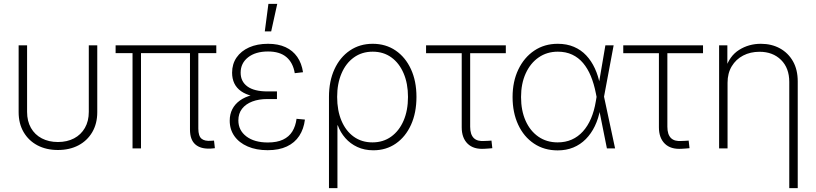

<svg xmlns="http://www.w3.org/2000/svg" viewBox="-20 -762 4192 986"><path d="M277.3 8.3Q217.8 8.3 172.4 -15.6Q127 -39.6 101.3 -83.5Q75.7 -127.4 75.7 -186V-529.3H119.1V-187.5Q119.1 -140.1 138.9 -105.2Q158.7 -70.3 194.6 -51.5Q230.5 -32.7 277.3 -32.7Q324.7 -32.7 360.4 -51.5Q396 -70.3 416 -105.2Q436 -140.1 436 -187.5V-529.3H479.5V-186Q479.5 -127.4 453.9 -83.5Q428.2 -39.6 382.8 -15.6Q337.4 8.3 277.3 8.3Z M1062.5 1Q1010.7 3.9 983.2 -20.3Q955.6 -44.4 955.6 -96.7V-513.7H998.5V-101.6Q998.5 -63.5 1014.9 -49.8Q1031.2 -36.1 1064.9 -39.1Q1070.3 -39.6 1072.8 -39.6Q1075.2 -39.6 1079.1 -40L1083.5 -1Q1079.1 -0.5 1073.7 0Q1068.4 0.5 1062.5 1ZM660.6 0V-513.7H704.1V0ZM573.7 -489.3V-529.3H1090.8V-489.3Z M1354.5 9.3Q1295.9 9.3 1252 -9.8Q1208 -28.8 1183.8 -63Q1159.7 -97.2 1159.7 -142.1Q1159.7 -175.3 1173.1 -201.4Q1186.5 -227.5 1211.9 -245.8Q1237.3 -264.2 1274.4 -273.7Q1311.5 -283.2 1358.4 -283.2H1402.3V-253.4H1352.5Q1309.1 -253.4 1275.6 -240.7Q1242.2 -228 1223.1 -203.6Q1204.1 -179.2 1204.1 -143.6Q1204.1 -92.8 1245.1 -61.5Q1286.1 -30.3 1355.5 -30.3Q1402.3 -30.3 1433.3 -44.9Q1464.4 -59.6 1481.2 -86.9Q1498 -114.3 1502.9 -151.9L1545.9 -147.9Q1540 -99.6 1516.8 -64.2Q1493.7 -28.8 1453.1 -9.8Q1412.6 9.3 1354.5 9.3ZM1358.4 -260.3Q1311.5 -260.3 1276.4 -268.8Q1241.2 -277.3 1218 -293.7Q1194.8 -310.1 1183.3 -334Q1171.9 -357.9 1171.9 -388.7Q1171.9 -433.1 1194.8 -466.6Q1217.8 -500 1259.3 -518.6Q1300.8 -537.1 1356.4 -537.1Q1408.7 -537.1 1446.3 -519.8Q1483.9 -502.4 1506.6 -469.7Q1529.3 -437 1536.1 -391.1L1493.7 -386.2Q1484.9 -439.9 1450.9 -468.8Q1417 -497.6 1356.4 -497.6Q1292 -497.6 1253.9 -467.5Q1215.8 -437.5 1215.8 -388.7Q1215.8 -343.3 1250.7 -317.9Q1285.6 -292.5 1354 -292.5H1402.3V-260.3ZM1339.8 -600.6 1358.4 -742.2H1403.8L1372.6 -600.6Z M1669.4 204.1V-264.2Q1669.4 -345.7 1697.8 -407Q1726.1 -468.3 1776.9 -502.7Q1827.6 -537.1 1894 -537.1Q1960.9 -537.1 2011.5 -502.7Q2062 -468.3 2090.3 -407Q2118.7 -345.7 2118.7 -264.2Q2118.7 -182.6 2090.6 -120.8Q2062.5 -59.1 2012.7 -24.7Q1962.9 9.8 1897 9.8Q1851.6 9.8 1815.2 -7.1Q1778.8 -23.9 1753.4 -53Q1728 -82 1714.8 -118.2H1712.9V204.1ZM1892.6 -30.8Q1947.8 -30.8 1988.8 -60.3Q2029.8 -89.8 2052.5 -142.3Q2075.2 -194.8 2075.2 -264.2Q2075.2 -333 2052.7 -385.5Q2030.3 -438 1989.7 -467.3Q1949.2 -496.6 1894 -496.6Q1838.4 -496.6 1797.4 -467Q1756.3 -437.5 1733.9 -385Q1711.4 -332.5 1711.4 -264.2Q1711.4 -194.8 1733.6 -142.1Q1755.9 -89.4 1796.6 -60.1Q1837.4 -30.8 1892.6 -30.8Z M2468.8 2Q2412.1 5.9 2381.6 -23.9Q2351.1 -53.7 2351.1 -108.4V-488.8H2168V-529.3H2577.6V-488.8H2394.5V-111.3Q2394.5 -71.3 2413.1 -53Q2431.6 -34.7 2469.2 -38.1Q2477.5 -38.1 2486.6 -38.8Q2495.6 -39.6 2503.9 -40L2508.3 -1Q2499 0 2489 0.7Q2479 1.5 2468.8 2Z M2843.8 10.3Q2774.4 10.3 2722.2 -24.7Q2669.9 -59.6 2641.1 -121.6Q2612.3 -183.6 2612.3 -263.7Q2612.3 -343.3 2641.8 -405Q2671.4 -466.8 2723.6 -502Q2775.9 -537.1 2844.2 -537.1Q2890.6 -537.1 2927.2 -521.5Q2963.9 -505.9 2990.5 -477.5Q3017.1 -449.2 3034.9 -410.6Q3052.7 -372.1 3061.5 -325.2H3075.7L3081.5 -267.6L3138.7 0H3096.7L3039.6 -284.7Q3030.3 -332 3014.2 -371.1Q2998 -410.2 2974.4 -438.2Q2950.7 -466.3 2918.5 -481.4Q2886.2 -496.6 2844.7 -496.6Q2788.6 -496.6 2746.1 -467Q2703.6 -437.5 2679.7 -385Q2655.8 -332.5 2655.8 -263.7Q2655.8 -194.3 2679.2 -141.8Q2702.6 -89.4 2744.9 -60.1Q2787.1 -30.8 2843.8 -30.8Q2883.8 -30.8 2916.3 -45.2Q2948.7 -59.6 2973.6 -87.2Q2998.5 -114.7 3015.1 -153.6Q3031.7 -192.4 3039.6 -240.7L3088.9 -529.3H3131.3L3081.5 -263.2L3076.2 -202.1H3062.5Q3053.7 -153.8 3034.9 -114.7Q3016.1 -75.7 2988.3 -47.6Q2960.4 -19.5 2924.3 -4.6Q2888.2 10.3 2843.8 10.3Z M3481.4 2Q3424.8 5.9 3394.3 -23.9Q3363.8 -53.7 3363.8 -108.4V-488.8H3180.7V-529.3H3590.3V-488.8H3407.2V-111.3Q3407.2 -71.3 3425.8 -53Q3444.3 -34.7 3481.9 -38.1Q3490.2 -38.1 3499.3 -38.8Q3508.3 -39.6 3516.6 -40L3521 -1Q3511.7 0 3501.7 0.7Q3491.7 1.5 3481.4 2Z M3716.3 -337.4V0H3672.9V-529.3H3715.3V-408.2H3705.6Q3725.6 -474.1 3775.4 -505.6Q3825.2 -537.1 3887.2 -537.1Q3942.4 -537.1 3985.1 -513.7Q4027.8 -490.2 4052.2 -447.3Q4076.7 -404.3 4076.7 -343.8V204.1H4033.2V-341.3Q4033.2 -412.6 3991 -454.3Q3948.7 -496.1 3880.4 -496.1Q3833.5 -496.1 3796.4 -476.8Q3759.3 -457.5 3737.8 -421.6Q3716.3 -385.7 3716.3 -337.4Z"/></svg>

Font: Inter 24pt ExtraLight
Style: Regular
Weight: 250
Designer: Rasmus Andersson
Foundry: rsms
Version: Version 4.001;git-66647c0bb